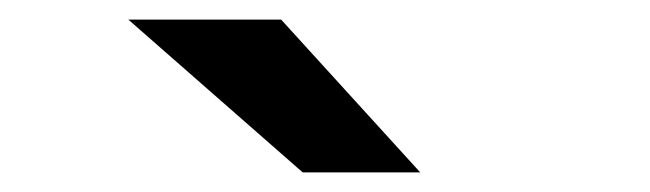

<svg xmlns="http://www.w3.org/2000/svg" viewBox="-20 -941 664 196"><path d="M289 -765 111 -921H267L409 -765Z"/></svg>

Font: Undotted
Style: Bold
Weight: 700
Designer: Delve Withrington, Dave Bailey, Thomas Jockin
Foundry: Delve Fonts LLC
Version: Version 4.000